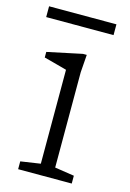

<svg xmlns="http://www.w3.org/2000/svg" viewBox="-106 -728 528 782"><g transform="rotate(15 157.5 -337.0)"><path d="M201 -522 195.5 -447V-45.5L277.5 -33V0H51.5V-33L135 -45.5V-441.5Q129.5 -443 112.2 -447.8Q95 -452.5 74.2 -458Q53.5 -463.5 38.5 -467.5V-491L185 -522ZM1.5 -628V-673.5H285.5V-628Z"/></g></svg>

Font: Newsreader Caption Light
Style: Regular
Weight: 300
Designer: Hugues Gentile
Foundry: Production Type
Version: Version 1.001